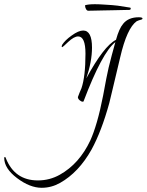

<svg xmlns="http://www.w3.org/2000/svg" viewBox="-293 -494 697 912"><path d="M-95 398Q-151 398 -212 352Q-273 306 -273 256Q-273 252 -270 252Q-266 252 -265 258Q-223 363 -113 363Q-57 363 -9 336Q84 284 136 173Q152 138 167.5 84.5Q183 31 197 -41Q203 -73 212 -121Q221 -169 238 -232L255 -294Q192 -245 104 -13Q104 -11 100 -11Q93 -11 85 -18Q77 -25 77 -33Q77 -33 85 -54Q94 -74 94 -75Q113 -131 113 -239Q113 -321 78 -321Q59 -321 31 -295Q5 -270 3 -270Q0 -270 0 -274Q0 -275 2 -281Q16 -303 47 -325Q80 -349 102 -349Q144 -349 144 -268Q144 -202 117 -122Q200 -275 258 -305Q273 -359 292 -381Q317 -412 366 -412Q384 -412 384 -406Q384 -403 379 -401Q366 -398 356 -393Q310 -360 278 -222Q254 -121 241 -66.5Q228 -12 226 -4Q189 130 142 216Q81 325 -8 375Q-49 398 -95 398ZM126 -443Q120 -443 115.5 -451Q111 -459 111 -468V-469Q126 -474 158 -474Q168 -474 180 -473.5Q192 -473 205 -472Q243 -470 266.5 -467Q290 -464 324 -458Q328 -458 328 -454Q328 -447 321 -447Q316 -447 297 -446.5Q278 -446 251.5 -445.5Q225 -445 198.5 -444.5Q172 -444 152 -443.5Q132 -443 126 -443Z"/></svg>

Font: Love Light
Style: Regular
Weight: 400
Designer: Robert E. Leuschke
Foundry: Robert E. Leuschke
Version: Version 1.010; ttfautohint (v1.8.3)